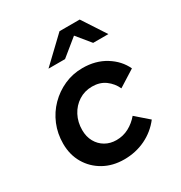

<svg xmlns="http://www.w3.org/2000/svg" viewBox="-175 -867 950 1005"><g transform="rotate(-30 300.0 -364.5)"><path d="M287 11Q218 11 164.5 -19Q111 -49 80.5 -101Q50 -153 50 -220Q50 -281 72 -334Q94 -387 133.5 -427Q173 -467 224.5 -490Q276 -513 335 -513Q414 -513 473 -476.5Q532 -440 559 -382L459 -319Q442 -356 409.5 -380Q377 -404 330 -404Q285 -404 249 -381Q213 -358 192.5 -319Q172 -280 172 -232Q172 -192 189 -161.5Q206 -131 235.5 -114Q265 -97 302 -97Q343 -97 377.5 -115.5Q412 -134 438 -165L515 -98Q475 -46 416 -17.5Q357 11 287 11ZM180 -599 328 -740H450L542 -599H450L382 -682L280 -599Z"/></g></svg>

Font: Red Hat Mono SemiBold
Style: Italic
Weight: 600
Italic angle: -12°
Monospace: yes
Designer: Pentagram, MCKL
Foundry: MCKL
Version: Version 1.030